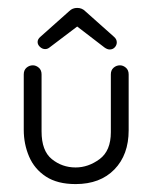

<svg xmlns="http://www.w3.org/2000/svg" viewBox="-20 -455 385 485"><path d="M260 -267Q260 -278 267 -284Q274 -290 283 -290Q291 -290 298 -284Q305 -278 305 -267V-126Q305 -64 269 -27Q233 10 171 10Q125 10 96 -9Q67 -28 53.5 -59.5Q40 -91 40 -127V-267Q40 -278 47 -284Q54 -290 63 -290Q71 -290 78 -284Q85 -278 85 -267V-123Q85 -74 111 -53Q137 -32 171 -32Q203 -32 231.5 -53Q260 -74 260 -121ZM94 -331Q87 -331 81 -336.5Q75 -342 75 -349Q75 -356 82 -362L155 -427Q163 -435 175 -435Q187 -435 195 -427L268 -362Q275 -356 275 -348Q275 -341 270 -335.5Q265 -330 257 -330Q251 -330 244 -335L175 -388L105 -335Q100 -331 94 -331Z"/></svg>

Font: Dongle Light
Style: Regular
Weight: 300
Designer: Yanghee Ryu
Foundry: Yanghee Ryu
Version: Version 2.000